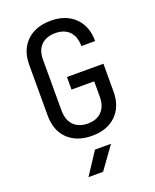

<svg xmlns="http://www.w3.org/2000/svg" viewBox="-175 -839 949 1177"><g transform="rotate(-20 299.5 -250.0)"><path d="M193.4 240.2 288.6 95.2H393.1L288.6 240.2ZM303.2 9.8Q203.6 9.8 145.5 -45.9Q87.4 -102.1 87.4 -200.2V-529.8Q87.4 -627.9 145.5 -684.1Q203.6 -740.2 303.2 -740.2Q401.4 -740.2 459 -683.6Q517.1 -627 517.1 -529.8H427.2Q427.2 -591.8 394.5 -625.5Q361.8 -659.2 303.2 -659.2Q244.6 -659.2 210.9 -626Q177.2 -592.8 177.7 -530.8V-200.2Q177.7 -138.2 210.9 -104Q244.6 -69.8 303.2 -69.8Q362.3 -69.8 394.5 -104Q427.2 -138.2 427.2 -200.2V-299.8H279.3V-381.8H517.1V-200.2Q517.1 -103 459 -46.4Q401.4 9.8 303.2 9.8Z"/></g></svg>

Font: UDEV Gothic 35
Style: Regular
Weight: 400
Version: v2.1.0; ttfautohint (v1.8.4.7-5d5b-dirty) -l 6 -r 45 -G 200 